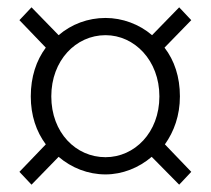

<svg xmlns="http://www.w3.org/2000/svg" viewBox="-20 -627 575 524"><path d="M66 -123 140 -199C175 -169 220 -151 268 -151C314 -151 359 -169 394 -199L469 -123L502 -158L430 -233C455 -268 471 -312 471 -364C471 -417 456 -462 429 -497L502 -572L469 -607L395 -531C360 -561 314 -578 268 -578C220 -578 175 -561 140 -531L66 -607L33 -572L105 -497C79 -462 64 -417 64 -364C64 -312 79 -268 105 -233L33 -158ZM268 -198C187 -198 120 -265 120 -364C120 -462 187 -531 268 -531C347 -531 415 -462 415 -364C415 -265 347 -198 268 -198Z"/></svg>

Font: Noto Sans TC Light
Style: Regular
Weight: 300
Designer: Ryoko NISHIZUKA 西塚涼子 (kana, bopomofo & ideographs); Paul D. Hunt (Latin, Greek & Cyrillic); Sandoll Communications 산돌커뮤니
Foundry: Adobe
Version: Version 2.004;hotconv 1.0.118;makeotfexe 2.5.65603